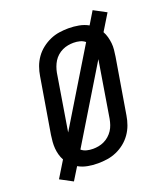

<svg xmlns="http://www.w3.org/2000/svg" viewBox="-152 -894 905 1052"><g transform="rotate(-20 300.0 -367.5)"><path d="M96 56 23 17 81 -78Q72 -94 67 -112.5Q62 -131 60.5 -149.5Q59 -168 60.5 -188Q62 -208 65 -227L119 -550Q123 -576 132.5 -602.5Q142 -629 158.5 -652.5Q175 -676 198 -694Q221 -712 247 -723.5Q273 -735 300.5 -739Q328 -743 354 -743Q385 -743 414.5 -737.5Q444 -732 469 -718L513 -791L586 -752L528 -657Q537 -641 542 -622.5Q547 -604 549 -585.5Q551 -567 549 -547Q547 -527 544 -508L490 -185Q486 -159 476.5 -132.5Q467 -106 450.5 -82.5Q434 -59 411.5 -41Q389 -23 362.5 -11.5Q336 0 308.5 4Q281 8 255 8Q224 8 194.5 2.5Q165 -3 141 -17ZM158 -207 420 -639Q407 -650 389.5 -654.5Q372 -659 353 -659Q337 -659 320.5 -656Q304 -653 288 -645.5Q272 -638 258.5 -626Q245 -614 236 -599.5Q227 -585 221 -568.5Q215 -552 212 -536ZM256 -76Q272 -76 288.5 -79Q305 -82 321 -89.5Q337 -97 350.5 -109Q364 -121 373.5 -135.5Q383 -150 388.5 -166.5Q394 -183 397 -199L451 -528L189 -96Q202 -85 219.5 -80.5Q237 -76 256 -76Z"/></g></svg>

Font: Iosevka Etoile Medium
Style: Italic
Weight: 500
Italic angle: -9°
Designer: Belleve Invis
Foundry: Belleve Invis
Version: Version 22.1.2; ttfautohint (v1.8.4)